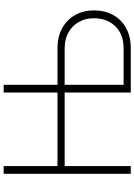

<svg xmlns="http://www.w3.org/2000/svg" viewBox="145 -914 768 1099"><g transform="rotate(-90 529.5 -364.0)"><path d="M84.5 0V-727.5H128.9V-419.4H571.3V-378.4H128.9V0ZM580.1 -419.4H803.2Q870.1 -419.4 918.7 -392.3Q967.3 -365.2 993.7 -318.1Q1020 -271 1020 -211.4Q1020 -148.4 993.7 -100.8Q967.3 -53.2 918.7 -26.6Q870.1 0 803.2 0H549.8V-727.5H594.2V-41H802.2Q882.8 -41 929 -88.4Q975.1 -135.7 975.1 -211.4Q975.1 -258.8 954.1 -296.6Q933.1 -334.5 894.5 -356.4Q856 -378.4 802.2 -378.4H580.1Z"/></g></svg>

Font: Inter 28pt ExtraLight
Style: Regular
Weight: 250
Designer: Rasmus Andersson
Foundry: rsms
Version: Version 4.001;git-66647c0bb